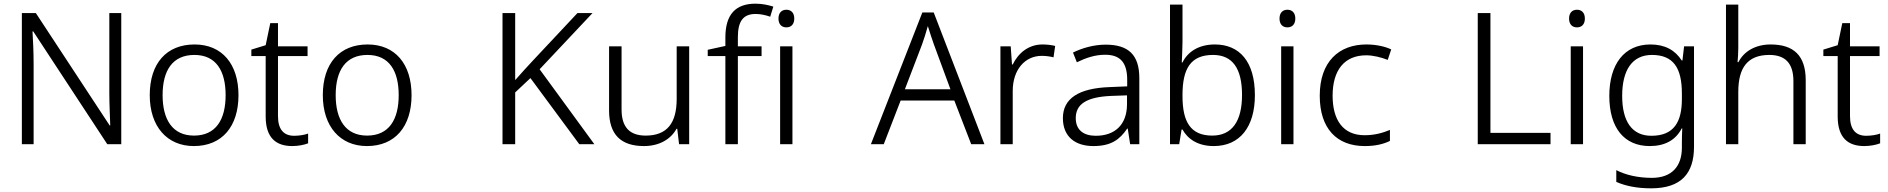

<svg xmlns="http://www.w3.org/2000/svg" viewBox="-20 -785 10277 1045"><path d="M640 0V-714H575V-278C575 -219 579 -140 580 -102H577L175 -714H99V0H163V-433C163 -500 160 -563 157 -614H161L564 0Z M1278 -267C1278 -436 1189 -543 1039 -543C887 -543 795 -441 795 -267C795 -96 890 10 1035 10C1189 10 1278 -97 1278 -267ZM865 -267C865 -404 921 -486 1038 -486C1157 -486 1208 -398 1208 -267C1208 -134 1155 -47 1036 -47C919 -47 865 -134 865 -267Z M1581 -46C1523 -46 1493 -82 1493 -153V-480H1654V-533H1493V-659H1451L1426 -539L1348 -515V-480H1426V-151C1426 -33 1484 10 1571 10C1604 10 1637 3 1657 -5V-58C1638 -51 1609 -46 1581 -46Z M2220 -267C2220 -436 2131 -543 1981 -543C1829 -543 1737 -441 1737 -267C1737 -96 1832 10 1977 10C2131 10 2220 -97 2220 -267ZM1807 -267C1807 -404 1863 -486 1980 -486C2099 -486 2150 -398 2150 -267C2150 -134 2097 -47 1978 -47C1861 -47 1807 -134 1807 -267Z M3215 0 2917 -408 3205 -714H3123L2882 -457C2849 -421 2815 -385 2784 -349V-714H2715V0H2784V-282L2867 -360L3133 0Z M3731 -533H3663V-247C3663 -115 3611 -47 3494 -47C3407 -47 3363 -93 3363 -189V-533H3295V-184C3295 -52 3360 10 3485 10C3568 10 3631 -27 3662 -84H3666L3676 0H3731Z M4125 -480V-533H3996V-582C3996 -670 4025 -709 4093 -709C4121 -709 4150 -702 4172 -694L4189 -749C4163 -757 4131 -765 4092 -765C3985 -765 3928 -708 3928 -581V-535L3832 -514V-480H3928V0H3996V-480Z M4260 -732C4234 -732 4217 -715 4217 -684C4217 -653 4234 -636 4260 -636C4286 -636 4303 -653 4303 -684C4303 -715 4286 -732 4260 -732ZM4293 -533H4226V0H4293Z M5266 0H5338L5062 -717H5000L4720 0H4790L4882 -238H5174ZM5063 -543 5153 -299H4905L4998 -542C5007 -567 5020 -606 5030 -643C5039 -614 5056 -561 5063 -543Z M5654 -543C5576 -543 5521 -494 5492 -434H5488L5481 -533H5425V0H5492V-290C5492 -405 5558 -481 5650 -481C5672 -481 5694 -478 5714 -473L5723 -535C5703 -540 5678 -543 5654 -543Z M5998 -542C5932 -542 5869 -523 5820 -499L5841 -446C5890 -470 5940 -487 5995 -487C6072 -487 6115 -450 6115 -351V-315L6020 -311C5851 -305 5765 -249 5765 -142C5765 -42 5831 10 5931 10C6027 10 6074 -25 6115 -85H6118L6131 0H6181V-360C6181 -487 6121 -542 5998 -542ZM6028 -263 6114 -266V-216C6113 -106 6048 -46 5944 -46C5877 -46 5835 -78 5835 -142C5835 -218 5893 -257 6028 -263Z M6416 -558V-760H6348V0H6398L6411 -80H6416C6444 -29 6499 10 6586 10C6728 10 6810 -94 6810 -267C6810 -449 6727 -543 6592 -543C6502 -543 6443 -501 6416 -445H6412C6413 -471 6416 -518 6416 -558ZM6582 -486C6688 -486 6740 -413 6740 -268C6740 -126 6686 -47 6578 -47C6459 -47 6416 -123 6416 -262V-268C6416 -412 6461 -486 6582 -486Z M6987 -732C6961 -732 6944 -715 6944 -684C6944 -653 6961 -636 6987 -636C7013 -636 7030 -653 7030 -684C7030 -715 7013 -732 6987 -732ZM7020 -533H6953V0H7020Z M7408 10C7467 10 7510 -1 7545 -18V-78C7507 -62 7462 -49 7407 -49C7289 -49 7233 -133 7233 -264C7233 -403 7297 -484 7416 -484C7453 -484 7498 -473 7533 -459L7552 -516C7519 -532 7469 -543 7417 -543C7267 -543 7163 -449 7163 -264C7163 -85 7256 10 7408 10Z M8023 0H8419V-62H8092V-714H8023Z M8563 -732C8537 -732 8520 -715 8520 -684C8520 -653 8537 -636 8563 -636C8589 -636 8606 -653 8606 -684C8606 -715 8589 -732 8563 -732ZM8596 -533H8529V0H8596Z M8963 -543C8820 -543 8739 -435 8739 -263C8739 -88 8821 10 8959 10C9041 10 9100 -22 9133 -86H9136C9135 -65 9134 -33 9134 -9V19C9134 120 9079 183 8971 183C8894 183 8827 167 8777 141V205C8827 227 8888 240 8967 240C9130 240 9200 159 9200 14V-533H9146L9137 -456H9133C9097 -512 9042 -543 8963 -543ZM8971 -486C9088 -486 9134 -415 9134 -276V-246C9134 -123 9092 -46 8968 -46C8864 -46 8809 -122 8809 -263C8809 -404 8864 -486 8971 -486Z M9441 -523V-760H9374V0H9441V-285C9441 -417 9492 -486 9610 -486C9697 -486 9741 -440 9741 -344V0H9808V-348C9808 -483 9742 -543 9617 -543C9534 -543 9471 -505 9442 -447H9437C9439 -471 9441 -496 9441 -523Z M10137 -46C10079 -46 10049 -82 10049 -153V-480H10210V-533H10049V-659H10007L9982 -539L9904 -515V-480H9982V-151C9982 -33 10040 10 10127 10C10160 10 10193 3 10213 -5V-58C10194 -51 10165 -46 10137 -46Z"/></svg>

Font: Noto Kufi Arabic Light
Style: Regular
Weight: 300
Designer: Monotype Design Team, David Williams, Khaled Hosny
Foundry: Google LLC
Version: Version 2.109